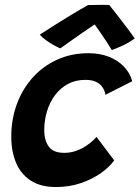

<svg xmlns="http://www.w3.org/2000/svg" viewBox="-20 -767 576 792"><path d="M451 -105.5Q433 -79.5 398 -54.2Q363 -29 315.2 -12.2Q267.5 4.5 210.5 4.5Q147 4.5 106.2 -22.5Q65.5 -49.5 46 -96.2Q26.5 -143 26.5 -203Q26.5 -275.5 49.8 -338.2Q73 -401 115.8 -448Q158.5 -495 216.5 -521.2Q274.5 -547.5 344.5 -547.5Q391.5 -547.5 428.8 -533Q466 -518.5 491.2 -492.2Q516.5 -466 525.5 -432L415 -376Q414.5 -381 411.2 -390.8Q408 -400.5 399.5 -411.5Q391 -422.5 374.8 -430Q358.5 -437.5 331.5 -437.5Q291.5 -437.5 260 -420.5Q228.5 -403.5 206.8 -374.2Q185 -345 173.8 -307.5Q162.5 -270 162.5 -229.5Q162.5 -189 180.8 -162.8Q199 -136.5 245 -136.5Q271 -136.5 294 -144.8Q317 -153 334.5 -164.8Q352 -176.5 363.5 -187.2Q375 -198 378 -202.5ZM430.5 -746.5Q445.5 -728.5 464.5 -703.8Q483.5 -679 502.5 -654Q521.5 -629 535.5 -608.5Q514.5 -592.5 488 -580Q461.5 -567.5 441 -560.5Q432 -576 420.5 -593.5Q409 -611 397.5 -627.8Q386 -644.5 377.5 -656.5Q369 -668.5 366.5 -672H379.5Q373.5 -668 356.2 -656.5Q339 -645 316 -629Q293 -613 270 -596.8Q247 -580.5 229 -567.5Q218 -571.5 201.2 -581Q184.5 -590.5 168.5 -602.2Q152.5 -614 144 -624Q171 -641.5 200.8 -660.5Q230.5 -679.5 258.8 -696.5Q287 -713.5 309.2 -726.8Q331.5 -740 343 -746Q350.5 -746 367.8 -746.5Q385 -747 403.2 -747Q421.5 -747 430.5 -746.5Z"/></svg>

Font: Grandstander Thin SemiBold
Style: Italic
Weight: 600
Italic angle: -15°
Version: Version 1.200